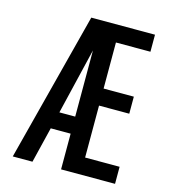

<svg xmlns="http://www.w3.org/2000/svg" viewBox="-109 -825 819 914"><g transform="rotate(15 300.0 -367.5)"><path d="M38 0 228 -735H542V-651H372V-424H521V-340H372V-84H542V0H276V-176H178L135 0ZM276 -260V-586Q270 -562 264.5 -538Q259 -514 253 -490L198 -260Z"/></g></svg>

Font: Iosevka Custom Medium Extended
Style: Regular
Weight: 500
Width: 7
Monospace: yes
Designer: Belleve Invis
Foundry: Belleve Invis
Version: Version 11.2.4; ttfautohint (v1.8.4)